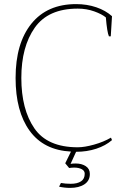

<svg xmlns="http://www.w3.org/2000/svg" viewBox="-20 -730 615 936"><path d="M351 10 324 69Q332 67 349 67Q378 67 398 80Q418 93 418 118Q418 151 391.5 168.5Q365 186 322 186Q295 186 268 180L277 162Q300 166 325 166Q357 166 375 154Q393 142 393 117Q393 102 378 94.5Q363 87 342 87Q331 87 317 89L298 66L326 9Q193 2 124.5 -92.5Q56 -187 56 -350Q56 -519 133 -614.5Q210 -710 351 -710Q404 -710 449.5 -694.5Q495 -679 526 -651L520 -553H511Q502 -573 496 -645Q477 -661 439.5 -674.5Q402 -688 359 -688Q215 -688 149.5 -595Q84 -502 84 -350Q84 -197 147.5 -104.5Q211 -12 359 -12Q392 -12 438.5 -25Q485 -38 521 -59L526 -47Q495 -20 449.5 -5Q404 10 351 10Z"/></svg>

Font: Trirong Thin
Style: Regular
Weight: 250
Designer: Katatrad Team
Foundry: CadsonDemak
Version: Version 1.001